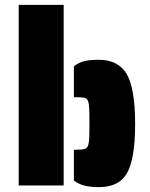

<svg xmlns="http://www.w3.org/2000/svg" viewBox="-20 -763 618 790"><path d="M57 -743H242V0H57ZM284 -20V-147H295Q317 -147 326.5 -149.5Q336 -152 341 -161Q346 -172 347 -193Q348 -208 348 -255Q348 -302 347 -317Q346 -339 341.5 -349Q337 -359 326 -361Q312 -363 295 -363H284V-490Q304 -506 327 -511.5Q350 -517 386 -517Q466 -517 501 -459Q536 -399 536 -253Q536 -106 501 -48Q483 -19 454.5 -6Q426 7 386 7Q353 7 328.5 1Q304 -5 284 -20Z"/></svg>

Font: Saira Stencil
Style: Regular
Weight: 400
Designer: Hector Gatti with collaboration of the Omnibus-Type team
Foundry: Omnibus-Type
Version: Version 1.003